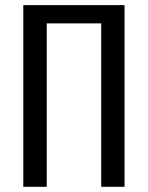

<svg xmlns="http://www.w3.org/2000/svg" viewBox="-20 -720 570 740"><path d="M69.8 0V-700.2H460V0H370.1V-629.9H160.2V0Z"/></svg>

Font: 
Style: .
Weight: 400
Designer: Jovanny Lemonad
Foundry: Jovanny Lemonad
Version: Version 1.002